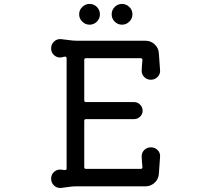

<svg xmlns="http://www.w3.org/2000/svg" viewBox="-20 -936 1040 980"><path d="M437 -810Q416 -810 400 -825.5Q384 -841 384 -863Q384 -885 400 -900.5Q416 -916 437 -916Q459 -916 474.5 -900.5Q490 -885 490 -863Q490 -841 474.5 -825.5Q459 -810 437 -810ZM603 -810Q581 -810 565.5 -825.5Q550 -841 550 -863Q550 -885 565.5 -900.5Q581 -916 603 -916Q624 -916 640 -900.5Q656 -885 656 -863Q656 -841 640 -825.5Q624 -810 603 -810ZM750 -184Q771 -184 785 -169.5Q799 -155 797 -135L791 -51Q790 -23 770 -4Q750 15 723 15H369Q351 15 331.5 18Q312 21 294 23Q273 26 257 12Q241 -2 241 -24Q241 -46 257 -59.5Q273 -73 294 -70Q297 -69 301 -69Q305 -69 310 -68H312Q320 -68 320 -76V-638Q320 -647 312 -647Q308 -647 303.5 -645.5Q299 -644 294 -643Q273 -640 257 -653.5Q241 -667 241 -689Q241 -711 257 -725Q273 -739 294 -736Q314 -734 335 -731Q356 -728 375 -728H723Q750 -728 770 -709Q790 -690 791 -662L797 -578Q799 -559 785 -544Q771 -529 750 -529Q730 -529 716.5 -542.5Q703 -556 703 -575Q703 -587 704.5 -601.5Q706 -616 707 -630Q707 -639 698 -639H419Q410 -639 410 -630V-424Q410 -415 419 -415H664Q682 -415 695 -402Q708 -389 708 -371Q708 -353 695 -340.5Q682 -328 664 -328H419Q410 -328 410 -319V-83Q410 -74 419 -74H698Q707 -74 707 -83Q706 -98 704.5 -111.5Q703 -125 703 -138Q703 -157 716.5 -170.5Q730 -184 750 -184Z"/></svg>

Font: Kiwi Maru Medium
Style: Regular
Weight: 500
Designer: Hiroki-Chan
Version: Version 1.100